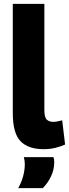

<svg xmlns="http://www.w3.org/2000/svg" viewBox="-20 -760 356 991"><path d="M209 -740V-192Q209 -154 221.5 -142.5Q234 -131 255 -131Q272 -131 301 -139L316 -14Q294 -4 266 3Q238 10 205 10Q126 10 86 -31Q46 -72 46 -177V-740ZM74 211Q91 181 99.5 149Q108 117 108 88Q108 68 103 51H256Q260 63 260 76Q260 116 243 151Q226 186 201 211Z"/></svg>

Font: Georama
Style: Bold
Weight: 700
Designer: Jean-Baptiste Levee
Foundry: Production Type
Version: Version 1.000